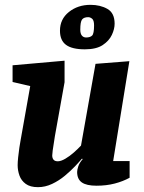

<svg xmlns="http://www.w3.org/2000/svg" viewBox="-20 -761 595 794"><path d="M137 13Q105 13 86.5 -0.5Q68 -14 60.5 -35Q53 -56 53 -78Q53 -90 55 -110Q57 -130 60 -150Q63 -170 65 -180L105 -405L32 -422V-491L247 -510V-421L207 -198Q206 -189 203 -172Q200 -155 198 -139.5Q196 -124 196 -118Q196 -107 201.5 -100.5Q207 -94 219 -94Q232 -94 250 -104.5Q268 -115 285.5 -130.5Q303 -146 315 -159L375 -497L515 -508L448 -95H516V-26Q489 -11 454.5 -2Q420 7 379 7Q338 7 318.5 -6.5Q299 -20 299 -50Q299 -58 303.5 -72.5Q308 -87 322 -103L319 -105Q309 -93 290.5 -73.5Q272 -54 248 -34Q224 -14 195.5 -0.5Q167 13 137 13ZM331 -557Q278 -557 253 -575.5Q228 -594 228 -634Q228 -682 265 -711.5Q302 -741 354 -741Q395 -741 424.5 -724Q454 -707 454 -663Q454 -641 442.5 -616.5Q431 -592 404.5 -574.5Q378 -557 331 -557ZM336 -606Q353 -606 361 -614Q369 -622 369 -656Q369 -677 361 -683.5Q353 -690 345 -690Q327 -690 319.5 -680.5Q312 -671 312 -638Q312 -622 318.5 -614Q325 -606 336 -606Z"/></svg>

Font: Faustina Light ExtraBold
Style: Italic
Weight: 800
Italic angle: -8°
Version: Version 1.200